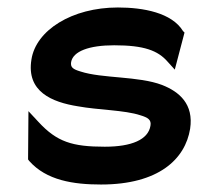

<svg xmlns="http://www.w3.org/2000/svg" viewBox="-20 -482 530 513"><path d="M188 -198C242 -188 313 -188 355 -174C375 -168 385 -162 382 -146C376 -109 332 -90 260 -90C173 -90 132 -103 83 -156L56 -185L55 -56L58 -52C104 0 176 11 250 11C404 11 475 -57 488 -138C498 -204 459 -237 413 -255C350 -279 253 -272 195 -291C175 -297 168 -302 170 -316C175 -345 218 -361 285 -361C365 -361 402 -347 428 -317L447 -296L473 -395L469 -399C439 -448 363 -462 295 -462C172 -462 76 -401 64 -323C50 -237 119 -209 188 -198Z"/></svg>

Font: Charger Pro
Style: BlkObl
Weight: 900
Designer: Jasper
Foundry: Cannot Into Space Fonts
Version: Version 1.09